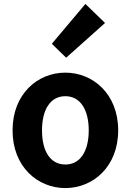

<svg xmlns="http://www.w3.org/2000/svg" viewBox="-20 -944 666 978"><path d="M313 14C453 14 582 -94 582 -280C582 -466 453 -574 313 -574C172 -574 44 -466 44 -280C44 -94 172 14 313 14ZM313 -106C236 -106 194 -174 194 -280C194 -385 236 -454 313 -454C389 -454 432 -385 432 -280C432 -174 389 -106 313 -106ZM317 -650 515 -827 415 -924 244 -721Z"/></svg>

Font: Source Han Sans KR
Style: Bold
Weight: 700
Designer: Ryoko NISHIZUKA 西塚涼子 (kana, bopomofo & ideographs); Paul D. Hunt (Latin, Greek & Cyrillic); Sandoll Communications 산돌커뮤니
Foundry: Adobe
Version: Version 2.004;hotconv 1.0.118;makeotfexe 2.5.65603